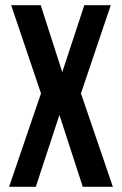

<svg xmlns="http://www.w3.org/2000/svg" viewBox="-20 -720 470 740"><path d="M407 -700 292 -360 415 0H299L209 -277L118 0H15L138 -360L23 -700H137L220 -442L305 -700Z"/></svg>

Font: SVN-Bebas Neue
Style: Bold
Weight: 700
Designer: Ryoichi Tsunekawa
Foundry: Ryoichi Tsunekawa
Version: Version 1.300; ttfautohint (v1.7.9-c794)